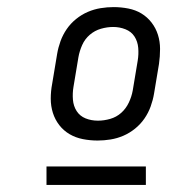

<svg xmlns="http://www.w3.org/2000/svg" viewBox="-20 -713 540 541"><path d="M255 -317Q234 -317 213.5 -321Q193 -325 176 -335Q159 -345 147 -360.5Q135 -376 129 -395Q123 -414 123 -435Q123 -456 127 -477L141 -561Q144 -579 150.5 -597Q157 -615 168 -631Q179 -647 194.5 -659.5Q210 -672 227.5 -679.5Q245 -687 263.5 -690Q282 -693 300 -693Q321 -693 341.5 -689Q362 -685 378.5 -675Q395 -665 407 -649.5Q419 -634 425 -615Q431 -596 431 -575Q431 -554 428 -533L414 -449Q411 -431 404.5 -413Q398 -395 387 -379Q376 -363 360.5 -350.5Q345 -338 327.5 -330.5Q310 -323 291.5 -320Q273 -317 255 -317ZM256 -373Q273 -373 290.5 -378Q308 -383 321.5 -395Q335 -407 343 -424Q351 -441 354 -458L368 -542Q371 -560 369.5 -578Q368 -596 359 -610Q350 -624 333.5 -630.5Q317 -637 299 -637Q282 -637 264.5 -632Q247 -627 233 -615Q219 -603 211.5 -586Q204 -569 201 -552L187 -468Q184 -450 185.5 -432Q187 -414 196 -400Q205 -386 221 -379.5Q237 -373 256 -373ZM111 -192V-244H391V-192Z"/></svg>

Font: Iosevka SS04 Light Oblique
Style: Regular
Weight: 300
Italic angle: -9°
Monospace: yes
Designer: Belleve Invis
Foundry: Belleve Invis
Version: Version 19.0.0; ttfautohint (v1.8.4)